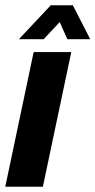

<svg xmlns="http://www.w3.org/2000/svg" viewBox="-23 -710 363 730"><path d="M105 -512H248L140 0H-3ZM170 -690H254L320 -561H233L204 -626L143 -561H49Z"/></svg>

Font: Decalotype
Style: Bold Italic
Weight: 700
Italic angle: -12°
Designer: Alfredo Marco Pradil
Foundry: Alfredo Marco Pradil
Version: Version 1.0